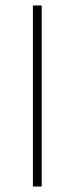

<svg xmlns="http://www.w3.org/2000/svg" viewBox="-20 -680 272 700"><path d="M100 0H132V-660H100Z"/></svg>

Font: Source Sans Pro ExtraLight
Style: Regular
Weight: 200
Designer: Paul D. Hunt
Foundry: Adobe Systems Incorporated
Version: Version 3.006;hotconv 1.0.111;makeotfexe 2.5.65597